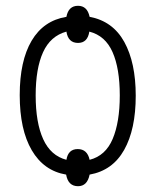

<svg xmlns="http://www.w3.org/2000/svg" viewBox="-20 -596 536 662"><path d="M448 -266Q448 -150 408 -79Q368 -8 289 6Q281 46 249 46Q215 46 208 6Q131 -7 89.5 -78Q48 -149 48 -268Q48 -386 89 -455.5Q130 -525 209 -538Q216 -576 249 -576Q281 -576 289 -538Q369 -523 408.5 -451.5Q448 -380 448 -266ZM393 -267Q393 -360 368 -416.5Q343 -473 288 -487Q282 -448 249 -448Q215 -448 209 -487Q154 -472 128.5 -416Q103 -360 103 -267Q103 -173 129 -116Q155 -59 209 -45Q215 -82 248 -82Q281 -82 289 -45Q344 -59 368.5 -117Q393 -175 393 -267Z"/></svg>

Font: Noto Sans Condensed Light
Style: Regular
Weight: 300
Width: 3
Designer: Monotype Design Team
Foundry: Monotype Imaging Inc.
Version: Version 2.013; ttfautohint (v1.8.4.7-5d5b)